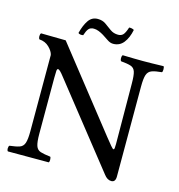

<svg xmlns="http://www.w3.org/2000/svg" viewBox="-117 -900 942 1013"><g transform="rotate(15 354.0 -394.0)"><path d="M293 -798Q319 -798 337 -785Q355 -772 373.5 -758.5Q392 -745 417 -745Q434 -745 444 -755.5Q454 -766 464 -797Q480 -798 491 -791Q482 -746 460.5 -719Q439 -692 404 -692Q388 -692 372 -703Q356 -714 340 -724Q327 -732 313 -737.5Q299 -743 286 -743Q267 -743 257.5 -731.5Q248 -720 240 -695Q221 -692 213 -700Q224 -744 242.5 -771Q261 -798 293 -798ZM554 -514Q554 -560 547.5 -579.5Q541 -599 522.5 -605Q504 -611 469 -614Q464 -619 464 -630Q464 -642 469 -647Q502 -646 533 -645.5Q564 -645 580 -645Q598 -645 629.5 -645.5Q661 -646 692 -647Q696 -643 696 -630Q696 -618 692 -614Q657 -611 638 -604Q619 -597 612 -577Q605 -557 605 -512V-21Q605 10 582 10Q560 10 542 -14L193 -455Q168 -488 159 -488Q153 -488 152 -476.5Q151 -465 151 -439V-133Q151 -88 158 -67.5Q165 -47 184 -41Q203 -35 238 -31Q242 -27 242 -14Q242 -4 238 0H15Q10 -5 10 -14Q10 -26 15 -31Q50 -35 69 -41.5Q88 -48 95 -68.5Q102 -89 102 -133V-550Q98 -570 76.5 -591Q55 -612 23 -614Q18 -619 18 -630Q18 -642 23 -647L158 -645L501 -210Q544 -155 549 -155Q554 -155 555 -163Q556 -171 556 -185Z"/></g></svg>

Font: Pochaevsk
Style: Regular
Weight: 400
Version: Version 1.210; ttfautohint (v1.8.4.7-5d5b)